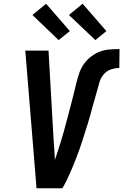

<svg xmlns="http://www.w3.org/2000/svg" viewBox="-20 -1005 658 1025"><path d="M175 0 155 -245 115 -735H239L267 -245Q269 -222 270.5 -198.5Q272 -175 273 -151Q282 -177 290 -202.5Q298 -228 306 -253.5Q314 -279 321 -304.5Q328 -330 335 -356Q342 -382 348.5 -407.5Q355 -433 362 -458.5Q369 -484 375 -510Q381 -536 387.5 -561.5Q394 -587 402.5 -613Q411 -639 427 -662Q443 -685 465.5 -702.5Q488 -720 513.5 -729.5Q539 -739 565.5 -741Q592 -743 618 -743L617 -642Q595 -642 572.5 -634.5Q550 -627 534 -608.5Q518 -590 511.5 -567.5Q505 -545 499 -523Q493 -501 486.5 -479Q480 -457 474 -435Q468 -413 462 -390.5Q456 -368 449 -346Q442 -324 435 -302Q428 -280 421 -258Q414 -236 406.5 -214.5Q399 -193 390.5 -171Q382 -149 373.5 -127.5Q365 -106 355.5 -84.5Q346 -63 335.5 -41.5Q325 -20 313 0ZM489 -791 348 -925 421 -985 548 -839ZM293 -791 153 -925 226 -985 353 -839Z"/></svg>

Font: Iosevka Aile Oblique
Style: Bold
Weight: 700
Italic angle: -9°
Designer: Belleve Invis
Foundry: Belleve Invis
Version: Version 31.1.0; ttfautohint (v1.8.4)